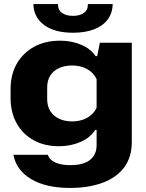

<svg xmlns="http://www.w3.org/2000/svg" viewBox="-20 -747 717 944"><path d="M324 177Q206 177 133 133.5Q60 90 46 14H215Q224 40 253 52.5Q282 65 326 65Q369 65 397.5 53.5Q426 42 440.5 20Q455 -2 455 -33V-108H448Q424 -70 375.5 -49Q327 -28 270 -28Q199 -28 145.5 -57.5Q92 -87 62 -140.5Q32 -194 32 -266V-309Q32 -381 63 -434.5Q94 -488 148.5 -517.5Q203 -547 275 -547Q332 -547 379 -527Q426 -507 450 -471H458L471 -537H628V-49Q628 26 590.5 76Q553 126 484.5 151.5Q416 177 324 177ZM335 -150Q376 -150 408 -167.5Q440 -185 455 -217V-358Q440 -390 408 -407.5Q376 -425 335 -425Q299 -425 271 -412.5Q243 -400 227.5 -376Q212 -352 212 -317V-259Q212 -225 227.5 -200.5Q243 -176 271 -163Q299 -150 335 -150ZM339 -586Q249 -586 197.5 -623.5Q146 -661 144 -727H265Q265 -697 285.5 -683Q306 -669 339 -669Q372 -669 392.5 -683.5Q413 -698 412 -727H534Q533 -682 509 -650.5Q485 -619 441.5 -602.5Q398 -586 339 -586Z"/></svg>

Font: Hubot Sans SemiExpanded
Style: Bold
Weight: 700
Width: 6
Designer: Deni Anggara
Foundry: GitHub, Inc., Subsidiary of Microsoft Corporation
Version: Version 2.000